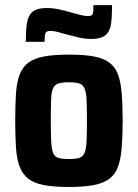

<svg xmlns="http://www.w3.org/2000/svg" viewBox="-20 -735 547 763"><path d="M254.6 8Q194 8 154.4 0.5Q114.9 -7 92.1 -25Q69.3 -43 57.9 -73.2Q46.5 -103.4 43.5 -148.2Q40.5 -193 40.5 -255.6Q40.5 -318.6 43.5 -363.3Q46.5 -408 57.9 -438Q69.3 -468 92.1 -485.5Q114.9 -503 154.4 -510.5Q194 -518 254.6 -518Q314 -518 352.8 -510.8Q391.5 -503.6 415.1 -485.8Q438.7 -468 449.3 -438Q460 -408 463.7 -363.3Q467.4 -318.6 467.4 -255.6Q467.4 -193 463.7 -148.2Q460 -103.4 449.3 -73.2Q438.7 -43 415.1 -25Q391.5 -7 352.8 0.5Q314 8 254.6 8ZM253 -103Q280.5 -103 294.8 -107.5Q309.2 -112 315.8 -127.1Q322.4 -142.2 324 -173.1Q325.5 -204.1 325.5 -255.6Q325.5 -306.9 324 -337.6Q322.4 -368.2 316.1 -383.4Q309.7 -398.6 295.1 -403.3Q280.5 -408 253.4 -408Q227 -408 212.1 -403.3Q197.3 -398.6 190.6 -383.4Q184 -368.2 183 -337.6Q181.9 -306.9 181.9 -255Q181.9 -204.1 183.5 -173.1Q185 -142.2 191.1 -127.1Q197.3 -112 212.1 -107.5Q227 -103 253 -103ZM82.5 -568.8Q82.5 -612 86.7 -641.8Q91 -671.7 108.5 -687.4Q126.1 -703.1 165.7 -703.1Q191 -703.1 217.2 -697.2Q243.3 -691.3 265.9 -684.6Q284.4 -679.5 300.6 -675.3Q316.7 -671.2 330 -671.2Q346.2 -671.2 348.8 -680.3Q351.4 -689.5 351.4 -714.6H425.4Q425.4 -671 421.4 -641.1Q417.4 -611.3 399.9 -595.8Q382.4 -580.3 343.2 -580.3Q316.9 -580.3 291.7 -586.4Q266.6 -592.5 244 -598.2Q226 -603.9 209.1 -608.1Q192.2 -612.2 179.5 -612.2Q163.6 -612.2 160.4 -602.4Q157.1 -592.5 157.1 -568.8Z"/></svg>

Font: Saira Thin SemiCondensed
Style: Regular
Weight: 100
Width: 4
Version: Version 1.101